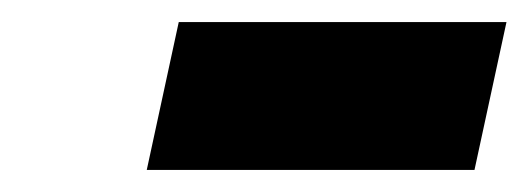

<svg xmlns="http://www.w3.org/2000/svg" viewBox="-20 -756 479 174"><path d="M113 -602 142 -736H439L410 -602Z"/></svg>

Font: Piazzolla SC Black
Style: Italic
Weight: 900
Italic angle: -11.3°
Designer: Juan Pablo del Peral
Foundry: Huerta Tipografica
Version: Version 1.330